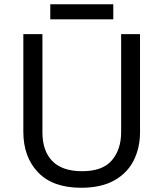

<svg xmlns="http://www.w3.org/2000/svg" viewBox="-20 -875 771 905"><path d="M640 -252Q640 -178 610 -118.5Q580 -59 518.5 -24.5Q457 10 362 10Q229 10 159.5 -62.5Q90 -135 90 -254V-714H180V-251Q180 -164 226.5 -116Q273 -68 367 -68Q464 -68 507.5 -119.5Q551 -171 551 -252V-714H640ZM514 -855V-784H217V-855Z"/></svg>

Font: Noto Sans Meetei Mayek
Style: Regular
Weight: 400
Designer: Monotype Design Team and Neelakash Kshetrimayum
Foundry: Monotype Imaging Inc.
Version: Version 2.002